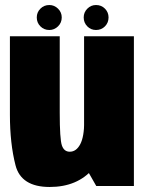

<svg xmlns="http://www.w3.org/2000/svg" viewBox="-20 -741 582 765"><path d="M363.5 0H513.5V-596.5H315V-85ZM218 -596.5H19.5V-284Q19.5 -169 41.8 -82.5Q64 4 178 4Q288.5 4 351 -68.8Q413.5 -141.5 413.5 -235.5L315.5 -257Q315.5 -196.5 299.8 -166.5Q284 -136.5 258 -136.5Q235 -136.5 226.5 -161.8Q218 -187 218 -291.5ZM176.5 -621.5Q196.5 -621.5 211.2 -636Q226 -650.5 226 -671.5Q226 -692 211.2 -706.5Q196.5 -721 176.5 -721Q155.5 -721 141 -706.5Q126.5 -692 126.5 -671.5Q126.5 -650.5 141 -636Q155.5 -621.5 176.5 -621.5ZM362.5 -621.5Q384 -621.5 398.2 -636Q412.5 -650.5 412.5 -671.5Q412.5 -692 398.2 -706.5Q384 -721 362.5 -721Q342.5 -721 328 -706.5Q313.5 -692 313.5 -671.5Q313.5 -650.5 327.8 -636Q342 -621.5 362.5 -621.5Z"/></svg>

Font: Anybody Condensed Black
Style: Regular
Weight: 900
Width: 3
Designer: Tyler Finck
Foundry: Etcetera Type Company
Version: Version 1.113;gftools[0.9.25]